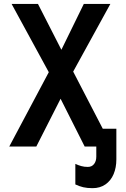

<svg xmlns="http://www.w3.org/2000/svg" viewBox="-20 -745 640 976"><path d="M363 192.5V88Q378 95 393 99.2Q408 103.5 426.5 103.5Q446.5 103.5 458 89Q469.5 74.5 469.5 51.5V0H410.5L288 -243L164.5 0H27L228 -378L39 -725H173L292 -492L406 -725H541L352 -381L502.5 -90.5H571.5V65Q571.5 107 557.5 140.2Q543.5 173.5 516 192.5Q488.5 211.5 450.5 211.5Q423.5 211.5 403.2 206.8Q383 202 363 192.5Z"/></svg>

Font: JuliaMono SemiBold
Style: Regular
Weight: 600
Monospace: yes
Designer: cormullion
Foundry: corm
Version: Version 0.055; ttfautohint (v1.8.4)